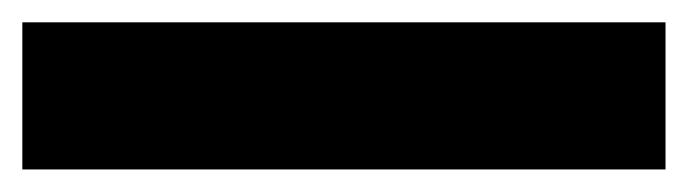

<svg xmlns="http://www.w3.org/2000/svg" viewBox="-20 -20 616 172"><path d="M576.2 131.8H0V0H576.2Z"/></svg>

Font: Pretendard GOV Black
Style: Regular
Weight: 900
Designer: Base glyphs from Inter by Rasmus Andersson; Hangeul glyphs from Noto Sans CJK(Source Han Sans) by Jang Soo-young and Kan
Foundry: Kil Hyung-jin
Version: Version 1.309